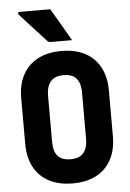

<svg xmlns="http://www.w3.org/2000/svg" viewBox="-63 -1003 726 1069"><g transform="rotate(-5 300.0 -468.5)"><path d="M300 -720Q376 -720 430.5 -692Q485 -664 515 -609.5Q545 -555 545 -477V-223Q545 -145 515 -90.5Q485 -36 430.5 -8Q376 20 300 20Q225 20 170 -8Q115 -36 85 -90.5Q55 -145 55 -223V-477Q55 -555 85 -609.5Q115 -664 170 -692Q225 -720 300 -720ZM205 -223Q205 -195 211 -173.5Q217 -152 231 -138Q242 -127 259.5 -121Q277 -115 300 -115Q334 -115 354.5 -127.5Q375 -140 385 -164Q395 -188 395 -223V-477Q395 -496 392.5 -512Q390 -528 384 -540.5Q378 -553 369 -562Q357 -574 340 -579.5Q323 -585 300 -585Q267 -585 246 -572.5Q225 -560 215 -536Q205 -512 205 -477ZM259 -957Q277 -927 294.5 -896.5Q312 -866 330 -836Q348 -806 365 -775Q346 -775 330.5 -775Q315 -775 296 -775Q277 -775 245 -775Q239 -775 235 -777Q231 -779 229 -781Q193 -820 169.5 -845.5Q146 -871 126.5 -893Q107 -915 81 -943Q77 -948 79 -952.5Q81 -957 87 -957Q123 -957 145.5 -957Q168 -957 193 -957Q218 -957 259 -957Z"/></g></svg>

Font: Recursive Monospace ExtraBold
Style: Regular
Weight: 800
Version: Version 1.047